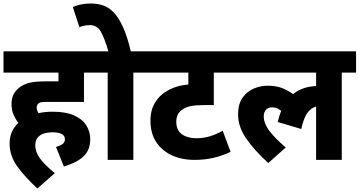

<svg xmlns="http://www.w3.org/2000/svg" viewBox="-20 -916 2060 1100"><path d="M301 -74Q325 -81 338.5 -91Q352 -101 352 -118Q352 -137 335 -147.5Q318 -158 279 -158Q232 -158 207 -138.5Q182 -119 182 -84Q182 -48 206 -12.5Q230 23 294 76L194 164Q121 96 78 36Q35 -24 35 -95Q35 -132 48.5 -161Q62 -190 85 -212Q69 -233 57.5 -259.5Q46 -286 46 -321Q46 -352 57.5 -374.5Q69 -397 88 -412Q112 -432 146 -441Q180 -450 247 -450H315V-500H0V-622H542V-500H461V-332H245Q224 -332 214.5 -330Q205 -328 199 -322Q190 -314 190 -299Q190 -284 201 -268Q239 -276 282 -276Q359 -276 406.5 -254Q454 -232 475.5 -196Q497 -160 497 -119Q497 -56 458.5 -20Q420 16 346 38Z M744 -500V0H597V-500H529V-622H826V-500ZM603 -615Q579 -698 557.5 -735Q536 -772 495 -772Q462 -772 435 -760L397 -876Q445 -896 500 -896Q536 -896 569 -885.5Q602 -875 630.5 -846Q659 -817 684.5 -761.5Q710 -706 731 -615Z M1328 -500H1205V-314H1150Q1103 -314 1075 -308.5Q1047 -303 1029 -291Q990 -268 990 -219Q990 -169 1022.5 -146.5Q1055 -124 1104 -124Q1147 -124 1183.5 -135.5Q1220 -147 1256 -167L1301 -46Q1255 -24 1204.5 -12Q1154 0 1095 0Q1021 0 964 -26.5Q907 -53 874.5 -103Q842 -153 842 -224Q842 -289 871.5 -333.5Q901 -378 950 -402.5Q999 -427 1059 -432V-500H812V-622H1328Z M1314 -500V-622H2020V-500H1938V0H1791V-305Q1767 -301 1744 -273Q1721 -245 1706 -177L1571 -217Q1579 -251 1591 -281Q1580 -290 1567.5 -295.5Q1555 -301 1540 -301Q1516 -301 1503.5 -286.5Q1491 -272 1491 -250Q1491 -211 1520.5 -170Q1550 -129 1617 -71L1517 18Q1435 -57 1389.5 -124Q1344 -191 1344 -260Q1344 -321 1370.5 -357.5Q1397 -394 1436 -409.5Q1475 -425 1512 -425Q1559 -425 1592 -413Q1625 -401 1659 -377Q1713 -420 1791 -423V-500Z"/></svg>

Font: Noto Sans Devanagari UI SemiCondensed ExtraBold
Style: Regular
Weight: 800
Width: 4
Designer: Jelle Bosma - Monotype Design Team
Foundry: Monotype Imaging Inc.
Version: Version 2.004; ttfautohint (v1.8.4.7-5d5b)